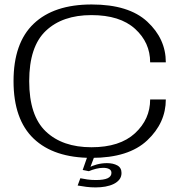

<svg xmlns="http://www.w3.org/2000/svg" viewBox="-20 -701 849 858"><path d="M389.5 4.5Q555 4.5 638 -73.8Q721 -152 721 -256.5H651Q651 -168 583.2 -105.5Q515.5 -43 388.5 -43Q259 -43 184.8 -113.5Q110.5 -184 110.5 -338.5Q110.5 -493 184.8 -563.2Q259 -633.5 388.5 -633.5Q516 -633.5 583.5 -572.2Q651 -511 651 -422.5H721Q721 -527.5 638.2 -604.2Q555.5 -681 389.5 -681Q221 -681 130.8 -595.2Q40.5 -509.5 40.5 -338.5Q40.5 -167 130.8 -81.2Q221 4.5 389.5 4.5ZM407.5 136.5Q430 136.5 451 132.8Q472 129 488.2 121Q504.5 113 513.8 100.8Q523 88.5 523 72Q523 48.5 504.2 38.2Q485.5 28 458 28Q435 28 412.5 34Q390 40 378.5 48L377 64Q392 57.5 409.2 53.2Q426.5 49 441 49Q458 49 468 54.5Q478 60 478 71.5Q478 87.5 461 95.5Q444 103.5 408.5 103.5Q388 103.5 370.5 101Q353 98.5 339 95.5L327 128Q345.5 131.5 365.8 134Q386 136.5 407.5 136.5ZM377 64 401 0H370L349.5 58.5Z"/></svg>

Font: Anybody Expanded Light
Style: Regular
Weight: 300
Width: 7
Version: Version 1.113;gftools[0.9.25]